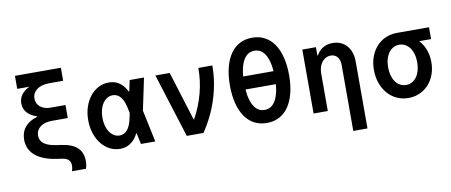

<svg xmlns="http://www.w3.org/2000/svg" viewBox="-77 -1069 3755 1597"><g transform="rotate(-10 1800.0 -270.0)"><path d="M103 -630H491V-740H103ZM86 -203Q86 -120 148 -68Q210 -16 328 1L364 6Q405 11 423 28.5Q441 46 441 77Q441 88 439 99.5Q437 111 432 124H551Q556 109 558.5 93.5Q561 78 561 61Q561 -12 517.5 -53Q474 -94 383 -107L347 -112Q275 -122 240.5 -147.5Q206 -173 206 -216Q206 -239 215.5 -258Q225 -277 242.5 -290.5Q260 -304 285 -311Q310 -318 340 -318H475V-428H348Q322 -428 300 -435Q278 -442 262.5 -455Q247 -468 238.5 -485.5Q230 -503 230 -525Q230 -549 240 -568Q250 -587 268.5 -601Q287 -615 313.5 -622.5Q340 -630 372 -630V-661Q313 -661 265.5 -650Q218 -639 184.5 -618.5Q151 -598 133 -569Q115 -540 115 -504Q115 -459 143.5 -426.5Q172 -394 226 -376V-372Q158 -353 122 -309.5Q86 -266 86 -203Z M997 -305V-235L979 -320Q966 -380 939.6 -410Q913.1 -440 875 -440Q849.9 -440 828.4 -427Q807 -414 791.5 -391.5Q776 -369 767.5 -337.8Q759 -306.6 759 -269.8Q759 -233 767.5 -202Q776 -171 791.5 -148.3Q807 -125.7 828.5 -112.8Q849.9 -100 875 -100Q913.1 -100 939.6 -130Q966 -160 979 -220ZM1051 -210Q1028 -98 980.5 -44Q933 10 860 10Q812.5 10 772.3 -11.5Q732 -33 702.4 -70.3Q672.8 -107.7 655.9 -159Q639 -210.3 639 -270Q639 -330 656 -381.5Q673 -433 703 -470.5Q733 -508 773.3 -529Q813.5 -550 861 -550Q934 -550 981 -496Q1028 -442 1051 -330L1063 -270ZM1003 -447H1017L1037 -540H1158L1101 -270L1158 0H1037L1017 -93H1003L1022 -270Z M1424 0H1565Q1649 -125 1692 -262.5Q1735 -400 1735 -540H1617Q1617 -432 1589.5 -327.5Q1562 -223 1508 -125H1504L1375 -540H1254Z M2100 10Q2159.1 10 2205.5 -14.5Q2252 -39 2284 -85.5Q2316 -132 2333 -199Q2350 -266 2350 -350Q2350 -434 2333 -501Q2316 -568 2284 -614.5Q2252 -661 2205.5 -685.5Q2159.1 -710 2100 -710Q2040.9 -710 1994.5 -685.5Q1948 -661 1916 -614.5Q1884 -568 1867 -501Q1850 -434 1850 -350Q1850 -266 1867 -199Q1884 -132 1916 -85.5Q1948 -39 1994.5 -14.5Q2040.9 10 2100 10ZM2099.8 -100Q2037 -100 2003.5 -164.9Q1970 -229.9 1970 -349.9Q1970 -470 2003.7 -535Q2037.4 -600 2100.2 -600Q2163 -600 2196.5 -535.1Q2230 -470.1 2230 -350.1Q2230 -230 2196.3 -165Q2162.6 -100 2099.8 -100ZM1900 -295H2300V-405H1900Z M2495 0H2615V-315Q2615 -345 2622.5 -369.5Q2630 -394 2644 -412Q2658 -430 2677 -440Q2696 -450 2718 -450Q2754 -450 2774.5 -425Q2795 -400 2795 -355V200H2915V-365Q2915 -407 2903.5 -441Q2892 -475 2870.5 -499.5Q2849 -524 2819 -537Q2789 -550 2752 -550Q2713 -550 2682 -535.5Q2651 -521 2629.5 -493Q2608 -465 2596.5 -425Q2585 -385 2585 -335L2618 -469H2610V-540H2495Z M3295 -100Q3268 -100 3245 -112.5Q3222 -125 3205.8 -147.5Q3189.6 -170.1 3180.8 -201.3Q3172 -232.4 3172 -270Q3172 -307.6 3180.8 -338.7Q3189.6 -369.9 3205.8 -392.5Q3222 -415 3244.8 -427.5Q3267.5 -440 3295 -440Q3322 -440 3345 -427.5Q3368 -415 3384.2 -392.5Q3400.4 -369.9 3409.2 -338.7Q3418 -307.6 3418 -270Q3418 -232.4 3409.2 -201.3Q3400.4 -170.1 3384.2 -147.5Q3368 -125 3345 -112.5Q3322 -100 3295 -100ZM3295.7 10Q3347.3 10 3390.6 -9.3Q3434 -28.6 3466 -63.3Q3498 -98 3516 -145.9Q3534 -193.9 3534 -251Q3534 -307.4 3516.5 -354.8Q3498.9 -402.1 3467 -436.6Q3435 -471 3391.5 -490.5Q3348 -510 3295 -510L3468 -426V-440H3565V-540H3294.9Q3243 -540 3198 -520.5Q3153 -501 3120.9 -465.3Q3088.8 -429.7 3070.4 -380.3Q3052 -331 3052 -270.2Q3052 -209.4 3070 -158.2Q3088 -107 3120.4 -69.5Q3152.8 -32.1 3197.9 -11Q3243 10 3295.7 10Z"/></g></svg>

Font: CommitMonoV143 ExtLt
Style: Regular
Weight: 200
Monospace: yes
Designer: Eigil Nikolajsen
Foundry: Eigil Nikolajsen
Version: Version 1.143